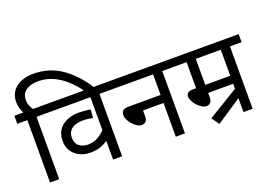

<svg xmlns="http://www.w3.org/2000/svg" viewBox="-123 -1233 2228 1594"><g transform="rotate(-20 991.0 -436.0)"><path d="M89 -551H0V-622H80Q68 -644 60.5 -669Q53 -694 53 -724Q53 -802 111 -849Q169 -896 266 -896Q407 -896 516 -819.5Q625 -743 704 -615H620Q467 -824 283 -824Q213 -824 173.5 -794.5Q134 -765 134 -714Q134 -684 143.5 -661.5Q153 -639 165 -622H273V-551H170V0H89Z M830 -551H726V0H646V-165Q620 -147 582.5 -132.5Q545 -118 492 -118Q438 -118 396 -139Q354 -160 329.5 -197.5Q305 -235 305 -286Q305 -372 362.5 -418Q420 -464 514 -464Q527 -464 546.5 -462.5Q566 -461 584.5 -459Q603 -457 613 -454L608 -381Q589 -385 565 -388Q541 -391 518 -391Q456 -391 421 -364Q386 -337 386 -287Q386 -236 417.5 -212Q449 -188 494 -188Q546 -188 583.5 -210.5Q621 -233 646 -260V-551H259V-622H830Z M815 -622H1384V-551H1281V0H1200V-298H1019V-244Q1019 -216 1005 -202Q991 -188 968 -188Q944 -188 917 -209Q890 -230 871 -260Q852 -290 852 -318Q852 -341 865.5 -355Q879 -369 913 -369H1200V-551H815Z M1577 24 1529 -43 1798 -206V-250H1577V-213Q1577 -180 1562.5 -165.5Q1548 -151 1529 -151Q1510 -151 1489 -163.5Q1468 -176 1450 -195.5Q1432 -215 1420.5 -237Q1409 -259 1409 -278Q1409 -296 1422.5 -308.5Q1436 -321 1470 -321H1496V-551H1370V-622H1982V-551H1879V0H1798V-123ZM1798 -551H1577V-321H1798Z"/></g></svg>

Font: Noto Sans
Style: Italic
Weight: 400
Italic angle: -12°
Designer: Monotype Design Team
Foundry: Monotype Imaging Inc.
Version: Version 2.013; ttfautohint (v1.8.4.7-5d5b)